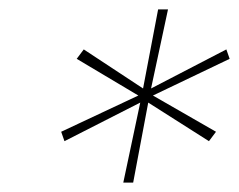

<svg xmlns="http://www.w3.org/2000/svg" viewBox="-20 -748 508 408"><path d="M301 -560 461 -643 468 -623 305 -545 439 -468 424 -448 295 -530 263 -360H242L278 -530L117 -448L110 -468L274 -545L143 -623L158 -643L284 -560L316 -728H337Z"/></svg>

Font: Albert Sans Thin
Style: Italic
Weight: 250
Italic angle: -11.25°
Designer: Andreas Rasmussen
Foundry: a.Foundry
Version: Version 1.025